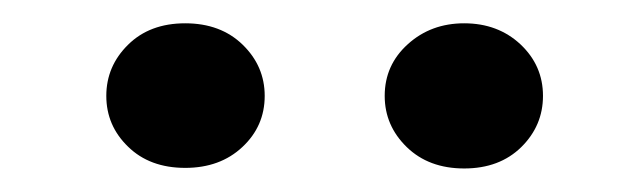

<svg xmlns="http://www.w3.org/2000/svg" viewBox="-20 -744 543 164"><path d="M206.1 -662.1Q206.1 -636.2 187 -618.4Q168 -600.6 138.2 -600.6Q107.9 -600.6 89.4 -618.7Q70.8 -636.7 70.8 -662.1Q70.8 -687.5 89.4 -705.8Q107.9 -724.1 138.2 -724.1Q168.5 -724.1 187.3 -705.8Q206.1 -687.5 206.1 -662.1ZM308.6 -662.1Q308.6 -688.5 328.4 -706.3Q348.1 -724.1 376.5 -724.1Q405.3 -724.1 424.6 -706.1Q443.8 -688 443.8 -662.1Q443.8 -636.7 425.3 -618.4Q406.7 -600.1 376.5 -600.1Q346.2 -600.1 327.4 -618.4Q308.6 -636.7 308.6 -662.1Z"/></svg>

Font: Roboto Avanza Slab
Style: Bold
Weight: 700
Designer: Google
Version: Version 1.100263; 2013; ttfautohint (v0.94.20-1c74) -l 8 -r 